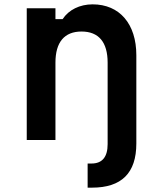

<svg xmlns="http://www.w3.org/2000/svg" viewBox="-20 -644 740 883"><path d="M103 0H235V-356C235 -450 276 -499 355 -499C434 -499 475 -450 475 -356V19C475 78 450 108 401 108H383V219H403C539 219 607 152 607 16V-390C607 -534 530 -624 406 -624C347 -624 296 -599 268 -556H235V-606H103Z"/></svg>

Font: Martian Mono Std Md
Style: Regular
Weight: 500
Monospace: yes
Designer: Roman Shamin
Foundry: Evil Martians
Version: Version 1.000